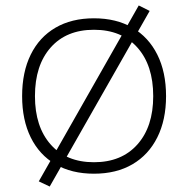

<svg xmlns="http://www.w3.org/2000/svg" viewBox="-20 -624 690 703"><path d="M162 59 122 40 488 -604 528 -584ZM324 12Q242 12 183 -22.5Q124 -57 92.5 -121Q61 -185 61 -272Q61 -360 92.5 -424Q124 -488 183 -522.5Q242 -557 324 -557Q406 -557 465 -522.5Q524 -488 556 -424Q588 -360 588 -272Q588 -185 556 -121Q524 -57 465 -22.5Q406 12 324 12ZM324 -30Q425 -30 483 -95Q541 -160 541 -272Q541 -385 483 -450Q425 -515 324 -515Q223 -515 165.5 -450Q108 -385 108 -272Q108 -160 165.5 -95Q223 -30 324 -30Z"/></svg>

Font: Azeret Mono Thin Thin
Style: Regular
Weight: 250
Version: Version 1.002